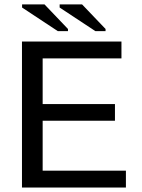

<svg xmlns="http://www.w3.org/2000/svg" viewBox="-20 -846 640 866"><path d="M79.1 0V-658.7H527.8V-582.5H172.4V-376.5H498.5V-301.3H172.4V-76.2H547.9V0ZM410.2 -705.6 249 -812V-826.2H350.1L456.1 -715.3V-705.6ZM240.7 -705.6 79.6 -812V-826.2H180.7L286.6 -715.3V-705.6Z"/></svg>

Font: Courier New
Style: Regular
Weight: 400
Designer: Steve Matteson
Foundry: Ascender Corporation
Version: Version 2.00.3